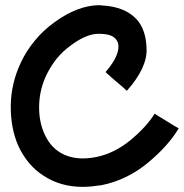

<svg xmlns="http://www.w3.org/2000/svg" viewBox="-20 -728 709 740"><path d="M576.2 -290Q543.9 -238.3 482.4 -187.5Q419.9 -136.7 351.6 -123Q280.3 -108.4 227.5 -131.8Q175.8 -155.3 150.4 -213.9Q128.9 -262.7 130.9 -324.2Q132.8 -385.7 161.1 -443.4Q176.8 -474.6 199.2 -502.9Q222.7 -531.2 253.9 -553.7Q314.5 -598.6 361.3 -597.7Q408.2 -597.7 424.8 -579.1Q443.4 -559.6 432.6 -524.4Q421.9 -490.2 386.7 -450.2Q386.7 -450.2 397.5 -440.4Q408.2 -431.6 421.9 -418.9Q438.5 -404.3 454.1 -391.6Q468.8 -377.9 468.8 -377.9Q547.9 -466.8 544.9 -540Q543 -613.3 506.8 -653.3Q461.9 -702.1 374 -707Q368.2 -708 361.3 -708Q279.3 -707 190.4 -642.6Q145.5 -610.4 113.3 -570.3Q81.1 -531.2 60.5 -487.3Q22.5 -406.2 21.5 -321.3Q21.5 -319.3 21.5 -316.4Q21.5 -234.4 48.8 -169.9Q84 -90.8 149.4 -49.8Q213.9 -7.8 298.8 -7.8Q317.4 -7.8 335.9 -9.8Q354.5 -11.7 373 -14.6Q468.8 -34.2 548.8 -99.6Q627.9 -165 668.9 -233.4Q668.9 -233.4 651.4 -243.2Q634.8 -253.9 615.2 -265.6Q599.6 -275.4 587.9 -282.2Q576.2 -290 576.2 -290Z"/></svg>

Font: umazing
Style: Display
Weight: 400
Designer: umazing